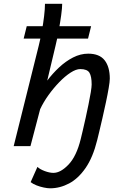

<svg xmlns="http://www.w3.org/2000/svg" viewBox="-20 -787 619 1034"><path d="M107.4 -579.1 124 -646H470.7L454.1 -579.1ZM53.7 0 188.5 -540.5Q197.8 -577.6 205.3 -619.4Q212.9 -661.1 217.5 -700Q222.2 -738.8 222.2 -766.6H314.9Q314.9 -745.1 309.6 -705.8Q304.2 -666.5 296.1 -621.8Q288.1 -577.1 278.8 -539.6L234.4 -353Q262.7 -390.6 298.1 -423.8Q333.5 -457 373.5 -477.5Q413.6 -498 455.1 -498Q515.6 -498 543.5 -462.4Q571.3 -426.8 571.3 -363.8Q571.3 -347.7 565.4 -313.2Q559.6 -278.8 550.5 -236.1Q541.5 -193.4 531.7 -151.1Q522 -108.9 514.2 -76.7Q506.3 -44.4 503.4 -32.2Q480.5 60.5 440.9 117.7Q401.4 174.8 352.1 200.9Q302.7 227.1 249.5 227.1Q235.8 227.1 215.8 222.9Q195.8 218.8 176.5 211.2Q157.2 203.6 145 193.8L181.6 111.8Q194.8 124.5 220.9 134.3Q247.1 144 267.6 144Q306.6 144 349.4 98.9Q392.1 53.7 414.6 -37.6Q418.5 -53.7 425.8 -84.2Q433.1 -114.7 441.2 -151.9Q449.2 -189 456.8 -225.3Q464.4 -261.7 469 -290.5Q473.6 -319.3 473.6 -332Q473.6 -375.5 461.7 -395.3Q449.7 -415 412.1 -415Q389.6 -415 359.9 -395.8Q330.1 -376.5 299.1 -344.5Q268.1 -312.5 241 -274.7Q213.9 -236.8 196.3 -199.2L144 0Z"/></svg>

Font: Andika
Style: Italic
Weight: 400
Italic angle: -14°
Designer: Victor Gaultney, Annie Olsen, Julie Remington, Don Collingsworth, Eric Hays, Becca Hirsbrunner
Foundry: SIL International
Version: Version 6.101